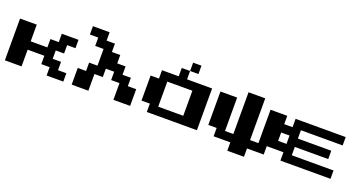

<svg xmlns="http://www.w3.org/2000/svg" viewBox="-46 -1851 5092 2701"><g transform="rotate(20 2500.0 -500.0)"><path d="M0 -437.5V-750H125H250V-625V-500H375H500V-562.5V-625H562.5H625V-687.5V-750H750H875V-687.5V-625H812.5H750V-562.5V-500H687.5H625V-437.5V-375H687.5H750V-312.5V-250H812.5H875V-187.5V-125H750H625V-187.5V-250H562.5H500V-312.5V-375H375H250V-250V-125H125H0Z M1000 -937.5V-1000H1125H1250V-937.5V-875H1312.5H1375V-812.5V-750H1437.5H1500V-687.5V-625H1562.5H1625V-562.5V-500H1687.5H1750V-437.5V-375H1812.5H1875V-250V-125H1750H1625V-250V-375H1562.5H1500V-437.5V-500H1437.5H1375V-437.5V-375H1312.5H1250V-250V-125H1125H1000V-250V-375H1062.5H1125V-437.5V-500H1187.5H1250V-625V-750H1187.5H1125V-812.5V-875H1062.5H1000Z M2500 -937.5V-1000H2562.5H2625V-937.5V-875H2562.5H2500V-812.5V-750H2687.5H2875V-437.5V-125H2500H2125V-187.5V-250H2062.5H2000V-437.5V-625H2062.5H2125V-687.5V-750H2250H2375V-812.5V-875H2437.5H2500ZM2625 -437.5V-625H2437.5H2250V-437.5V-250H2437.5H2625Z M3375 -562.5V-875H3500H3625V-562.5V-250H3687.5H3750V-500V-750H3875H4000V-500V-250H3937.5H3875V-187.5V-125H3750H3625V-62.5V0H3500H3375V-62.5V-125H3250H3125V-187.5V-250H3062.5H3000V-500V-750H3125H3250V-500V-250H3312.5H3375Z M4125 -687.5V-750H4500H4875V-687.5V-625H4562.5H4250V-562.5V-500H4500H4750V-437.5V-375H4500H4250V-312.5V-250H4562.5H4875V-187.5V-125H4500H4125V-187.5V-250H4062.5H4000V-312.5V-375H4062.5H4125V-437.5V-500H4062.5H4000V-562.5V-625H4062.5H4125Z"/></g></svg>

Font: Press Start 2P
Style: Regular
Weight: 500
Monospace: yes
Version: Version 2.14